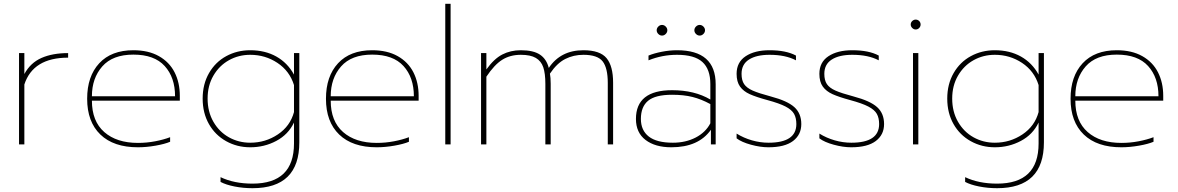

<svg xmlns="http://www.w3.org/2000/svg" viewBox="-20 -759 6193 1009"><path d="M338 -456Q154 -456 108 -315V0H80V-480H108V-370Q140 -429 198 -454.5Q256 -480 338 -480Z M705 -8Q751 -8 795.5 -16.5Q840 -25 874 -38V-14Q846 -2 797.5 6.5Q749 15 705 15Q577 15 507.5 -52Q438 -119 438 -240Q438 -358 501.5 -426.5Q565 -495 681 -495Q760 -495 815 -464Q870 -433 897.5 -379Q925 -325 925 -255V-230H463Q463 -122 528 -65Q593 -8 705 -8ZM463 -253H900Q900 -352 845.5 -412Q791 -472 681 -472Q572 -472 517.5 -410Q463 -348 463 -253Z M1295 15Q1226 15 1168.5 -17Q1111 -49 1078 -107Q1045 -165 1045 -241Q1045 -317 1078.5 -375Q1112 -433 1169 -464Q1226 -495 1295 -495Q1373 -495 1432 -462Q1491 -429 1525 -367V-480H1553V-11Q1553 230 1307 230Q1258 230 1212.5 221Q1167 212 1139 197V172Q1210 206 1307 206Q1525 206 1525 -5V-115Q1495 -52 1432 -18.5Q1369 15 1295 15ZM1525 -170V-312Q1502 -386 1438 -428.5Q1374 -471 1295 -471Q1234 -471 1183 -442.5Q1132 -414 1101.5 -361.5Q1071 -309 1071 -241Q1071 -172 1101.5 -119Q1132 -66 1183 -37.5Q1234 -9 1295 -9Q1375 -9 1440 -52.5Q1505 -96 1525 -170Z M1960 -8Q2006 -8 2050.5 -16.5Q2095 -25 2129 -38V-14Q2101 -2 2052.5 6.5Q2004 15 1960 15Q1832 15 1762.5 -52Q1693 -119 1693 -240Q1693 -358 1756.5 -426.5Q1820 -495 1936 -495Q2015 -495 2070 -464Q2125 -433 2152.5 -379Q2180 -325 2180 -255V-230H1718Q1718 -122 1783 -65Q1848 -8 1960 -8ZM1718 -253H2155Q2155 -352 2100.5 -412Q2046 -472 1936 -472Q1827 -472 1772.5 -410Q1718 -348 1718 -253Z M2320 0V-739H2348V0Z M2536 -356V0H2508V-480H2536V-394Q2576 -450 2619.5 -472.5Q2663 -495 2717 -495Q2783 -495 2817.5 -472Q2852 -449 2864 -402Q2926 -495 3046 -495Q3133 -495 3167.5 -453.5Q3202 -412 3202 -324V0H3174V-323Q3174 -402 3147 -436.5Q3120 -471 3046 -471Q2994 -471 2950.5 -449Q2907 -427 2870 -372Q2874 -351 2874 -319V0H2846V-318Q2846 -373 2835 -405.5Q2824 -438 2796 -454.5Q2768 -471 2717 -471Q2661 -471 2619.5 -445Q2578 -419 2536 -356Z M3459 -628Q3470 -628 3478.5 -619.5Q3487 -611 3487 -600Q3487 -589 3478.5 -580.5Q3470 -572 3459 -572Q3448 -572 3439.5 -580.5Q3431 -589 3431 -600Q3431 -611 3439.5 -619.5Q3448 -628 3459 -628ZM3657 -628Q3668 -628 3676.5 -619.5Q3685 -611 3685 -600Q3685 -589 3676.5 -580.5Q3668 -572 3657 -572Q3646 -572 3637.5 -580.5Q3629 -589 3629 -600Q3629 -611 3637.5 -619.5Q3646 -628 3657 -628ZM3322 -134Q3322 -285 3512 -285Q3630 -285 3713 -236V-317Q3713 -395 3671.5 -433Q3630 -471 3538 -471Q3460 -471 3388 -442V-467Q3417 -479 3458 -487Q3499 -495 3538 -495Q3741 -495 3741 -316V0H3716V-77Q3651 15 3508 15Q3423 15 3372.5 -23.5Q3322 -62 3322 -134ZM3512 -261Q3424 -261 3386 -229.5Q3348 -198 3348 -134Q3348 -74 3389.5 -41.5Q3431 -9 3516 -9Q3583 -9 3635.5 -36Q3688 -63 3713 -111V-212Q3665 -238 3619 -249.5Q3573 -261 3512 -261Z M4018 15Q3976 15 3926.5 1.5Q3877 -12 3851 -32V-57Q3888 -34 3931.5 -21.5Q3975 -9 4019 -9Q4165 -9 4165 -107Q4165 -139 4153 -160.5Q4141 -182 4108.5 -199Q4076 -216 4013 -233Q3954 -249 3920.5 -264Q3887 -279 3869 -304Q3851 -329 3851 -371Q3851 -432 3898.5 -463.5Q3946 -495 4024 -495Q4111 -495 4163 -467V-442Q4108 -471 4024 -471Q3955 -471 3916 -446Q3877 -421 3877 -371Q3877 -337 3890.5 -317Q3904 -297 3935.5 -283Q3967 -269 4031 -252Q4118 -229 4154.5 -196Q4191 -163 4191 -107Q4191 -51 4147.5 -18Q4104 15 4018 15Z M4453 15Q4411 15 4361.5 1.5Q4312 -12 4286 -32V-57Q4323 -34 4366.5 -21.5Q4410 -9 4454 -9Q4600 -9 4600 -107Q4600 -139 4588 -160.5Q4576 -182 4543.5 -199Q4511 -216 4448 -233Q4389 -249 4355.5 -264Q4322 -279 4304 -304Q4286 -329 4286 -371Q4286 -432 4333.5 -463.5Q4381 -495 4459 -495Q4546 -495 4598 -467V-442Q4543 -471 4459 -471Q4390 -471 4351 -446Q4312 -421 4312 -371Q4312 -337 4325.5 -317Q4339 -297 4370.5 -283Q4402 -269 4466 -252Q4553 -229 4589.5 -196Q4626 -163 4626 -107Q4626 -51 4582.5 -18Q4539 15 4453 15Z M4792 -656Q4803 -656 4810.5 -648.5Q4818 -641 4818 -630Q4818 -620 4810.5 -612Q4803 -604 4792 -604Q4782 -604 4774 -612Q4766 -620 4766 -630Q4766 -641 4774 -648.5Q4782 -656 4792 -656ZM4778 0V-480H4806V0Z M5208 15Q5139 15 5081.5 -17Q5024 -49 4991 -107Q4958 -165 4958 -241Q4958 -317 4991.5 -375Q5025 -433 5082 -464Q5139 -495 5208 -495Q5286 -495 5345 -462Q5404 -429 5438 -367V-480H5466V-11Q5466 230 5220 230Q5171 230 5125.5 221Q5080 212 5052 197V172Q5123 206 5220 206Q5438 206 5438 -5V-115Q5408 -52 5345 -18.5Q5282 15 5208 15ZM5438 -170V-312Q5415 -386 5351 -428.5Q5287 -471 5208 -471Q5147 -471 5096 -442.5Q5045 -414 5014.5 -361.5Q4984 -309 4984 -241Q4984 -172 5014.5 -119Q5045 -66 5096 -37.5Q5147 -9 5208 -9Q5288 -9 5353 -52.5Q5418 -96 5438 -170Z M5873 -8Q5919 -8 5963.5 -16.5Q6008 -25 6042 -38V-14Q6014 -2 5965.5 6.5Q5917 15 5873 15Q5745 15 5675.5 -52Q5606 -119 5606 -240Q5606 -358 5669.5 -426.5Q5733 -495 5849 -495Q5928 -495 5983 -464Q6038 -433 6065.5 -379Q6093 -325 6093 -255V-230H5631Q5631 -122 5696 -65Q5761 -8 5873 -8ZM5631 -253H6068Q6068 -352 6013.5 -412Q5959 -472 5849 -472Q5740 -472 5685.5 -410Q5631 -348 5631 -253Z"/></svg>

Font: Prompt Thin
Style: Regular
Weight: 100
Designer: Katatrad Team
Foundry: CadsonDemak
Version: Version 1.030